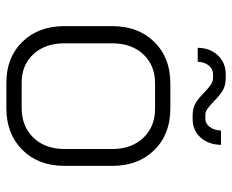

<svg xmlns="http://www.w3.org/2000/svg" viewBox="-83 -638 729 603"><g transform="rotate(90 281.5 -336.5)"><path d="M62 -175V-324Q62 -406 111.5 -456.5Q161 -507 242 -507H321Q402 -507 451.5 -456.5Q501 -406 501 -324V-175Q501 -93 451 -42.5Q401 8 319 8H240Q160 8 111 -42.5Q62 -93 62 -175ZM319 -40Q377 -40 412.5 -77Q448 -114 448 -175V-324Q448 -385 413 -422Q378 -459 321 -459H242Q185 -459 150.5 -422Q116 -385 116 -324V-175Q116 -114 150 -77Q184 -40 240 -40ZM270 -614Q255 -628 245.5 -634.5Q236 -641 224 -641H213Q197 -641 186 -628Q175 -615 174 -593H130Q131 -633 154.5 -657Q178 -681 213 -681H224Q249 -681 265 -671Q281 -661 300 -642Q314 -629 322.5 -623Q331 -617 342 -617H354Q368 -617 378.5 -630.5Q389 -644 390 -666H435Q434 -626 411.5 -601.5Q389 -577 354 -577H342Q319 -577 303.5 -586.5Q288 -596 270 -614Z"/></g></svg>

Font: Bai Jamjuree Light
Style: Regular
Weight: 300
Designer: Katatrad Aksorn Co.,Ltd.
Foundry: Cadson Demak Co.,Ltd.
Version: Version 1.000; ttfautohint (v1.6)